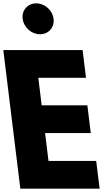

<svg xmlns="http://www.w3.org/2000/svg" viewBox="-61 -1123 661 1143"><path d="M154.6 -1103C103.6 -1103 67.6 -1062 73.9 -1011C80.1 -960 126.2 -919 177.2 -919C228.2 -919 264.1 -960 257.9 -1011C251.6 -1062 205.6 -1103 154.6 -1103ZM430.7 -825H-41.3L60 0H532L511.7 -165H227.7L207.4 -331H479.4L459.1 -496H187.1L167 -660H451Z"/></svg>

Font: Hussar
Style: BdOpOblOne
Weight: 700
Foundry: Cannot Into Space Fonts
Version: Version 2.00